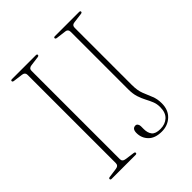

<svg xmlns="http://www.w3.org/2000/svg" viewBox="-198 -822 953 953"><g transform="rotate(-45 279.0 -345.0)"><path d="M141 -40.5Q141 -22.5 162.5 -20L209.5 -13.5Q219.5 -12.5 219.5 -6.5Q219.5 0 211 0H43.5Q35 0 35 -6.5Q35 -12.5 44.5 -13.5L91.5 -20Q113 -22.5 113 -40.5V-660.5Q113 -677.5 94 -680L44.5 -686.5Q35 -687.5 35 -694Q35 -700 43.5 -700H211Q219.5 -700 219.5 -694Q219.5 -687.5 209.5 -686.5L160 -680Q141 -677.5 141 -660.5ZM484.5 -89Q484.5 -43 456 -16.2Q427.5 10.5 385.5 10.5Q339 10.5 315 -13.8Q291 -38 291 -73.5Q291 -104 314 -104Q321.5 -104 326 -97.2Q330.5 -90.5 330.5 -82V-61.5Q330.5 -35 343.2 -19.2Q356 -3.5 389.5 -3.5Q423 -3.5 444.2 -23Q465.5 -42.5 465.5 -81.5Q465.5 -104 458 -122.2Q450.5 -140.5 440.5 -159.2Q430.5 -178 423 -201Q415.5 -224 415.5 -256.5V-659.5Q415.5 -678 398.5 -680L346.5 -686.5Q336.5 -687.5 336.5 -694Q336.5 -700 345 -700H514.5Q523 -700 523 -694Q523 -687.5 513 -686.5L462 -680Q443.5 -678 443.5 -659.5V-259Q443.5 -220 453.8 -194Q464 -168 474.2 -144.2Q484.5 -120.5 484.5 -89Z"/></g></svg>

Font: Fraunces 144pt Soft Thin
Style: Regular
Weight: 100
Version: Version 1.000;[0bf87f6ff]